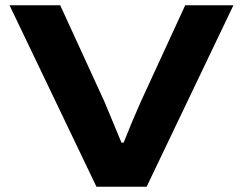

<svg xmlns="http://www.w3.org/2000/svg" viewBox="-20 -707 920 727"><path d="M345.2 0 16.1 -687H208L376 -320.8Q381.3 -309.1 439.9 -167H448.2Q475.6 -237.3 512.2 -319.8L681.2 -687H863.8L535.2 0Z"/></svg>

Font: Archivo Expanded
Style: Bold
Weight: 700
Width: 7
Designer: Hector Gatti
Foundry: Omnibus-Type
Version: Version 2.001